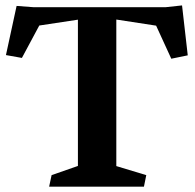

<svg xmlns="http://www.w3.org/2000/svg" viewBox="-20 -703 734 723"><path d="M273.4 -78.1V-628.9L127.9 -606.9L62.5 -484.9L2.4 -495.6L42.5 -680.7L107.4 -675.8H603L665.5 -682.6L687 -494.6L625 -481.9L567.9 -606.4L418 -629.4V-77.6L530.8 -43.5L522 0H165L174.3 -43.5Z"/></svg>

Font: Vesper Libre
Style: Bold
Weight: 700
Designer: Robert Keller & Kimya Gandhi
Foundry: Mota Italic
Version: Version 1.058